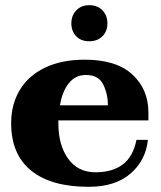

<svg xmlns="http://www.w3.org/2000/svg" viewBox="-20 -710 622 740"><path d="M255 -620Q255 -650 274 -670Q293 -690 324 -690Q356 -690 375 -670Q394 -650 394 -620Q394 -590 375 -570.5Q356 -551 324 -551Q292 -551 273.5 -570.5Q255 -590 255 -620ZM205 -246V-234Q205 -151 242.5 -98.5Q280 -46 348 -46Q413 -46 453 -76Q493 -106 506 -171H550Q542 -92 483 -41Q424 10 322 10Q177 10 100 -52.5Q23 -115 23 -235Q23 -308 56.5 -363.5Q90 -419 154 -449.5Q218 -480 307 -480Q428 -480 490 -423Q552 -366 552 -276V-246ZM211 -304H396Q396 -347 378 -384Q360 -421 311 -421Q271 -421 245.5 -389.5Q220 -358 211 -304Z"/></svg>

Font: Taviraj Bold
Style: Regular
Weight: 700
Designer: Katatrad Team
Foundry: CadsonDemak
Version: Version 1.030